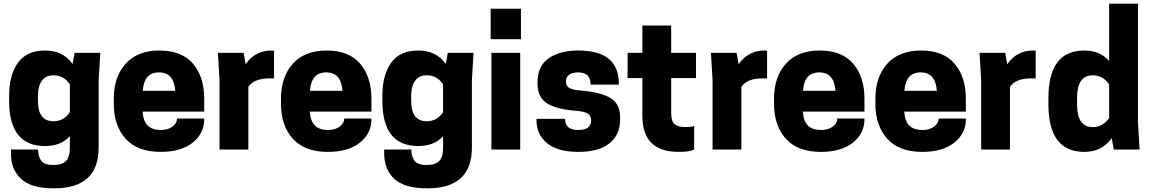

<svg xmlns="http://www.w3.org/2000/svg" viewBox="-20 -820 6314 1053"><path d="M363 -11V-73Q314 -19 227 -19Q30 -19 30 -267V-295Q30 -408 78 -475.5Q126 -543 227 -543Q326 -543 378 -469L389 -530H530L521 -380V-10Q521 213 276 213Q151 213 95.5 161Q40 109 40 21V0H189Q189 41 207.5 63Q226 85 273 85Q320 85 341.5 63.5Q363 42 363 -11ZM273 -155Q331 -155 363 -205V-357Q331 -407 273 -407Q231 -407 209.5 -377Q188 -347 188 -295V-267Q188 -155 273 -155Z M1100 -208H762Q766 -154 791 -130.5Q816 -107 862 -107Q902 -107 926.5 -126Q951 -145 951 -170H1100V-166Q1100 -88 1036.5 -37.5Q973 13 861 13Q734 13 669 -59Q604 -131 604 -251V-279Q604 -398 669 -470.5Q734 -543 855 -543Q976 -543 1038 -471Q1100 -399 1100 -279ZM763 -322H941Q934 -423 852 -423Q770 -423 763 -322Z M1468 -543Q1479 -543 1483 -542V-390H1456Q1374 -390 1342 -344V0H1184V-380L1175 -530H1316L1327 -468Q1380 -543 1468 -543Z M2017 -208H1679Q1683 -154 1708 -130.5Q1733 -107 1779 -107Q1819 -107 1843.5 -126Q1868 -145 1868 -170H2017V-166Q2017 -88 1953.5 -37.5Q1890 13 1778 13Q1651 13 1586 -59Q1521 -131 1521 -251V-279Q1521 -398 1586 -470.5Q1651 -543 1772 -543Q1893 -543 1955 -471Q2017 -399 2017 -279ZM1680 -322H1858Q1851 -423 1769 -423Q1687 -423 1680 -322Z M2410 -11V-73Q2361 -19 2274 -19Q2077 -19 2077 -267V-295Q2077 -408 2125 -475.5Q2173 -543 2274 -543Q2373 -543 2425 -469L2436 -530H2577L2568 -380V-10Q2568 213 2323 213Q2198 213 2142.5 161Q2087 109 2087 21V0H2236Q2236 41 2254.5 63Q2273 85 2320 85Q2367 85 2388.5 63.5Q2410 42 2410 -11ZM2320 -155Q2378 -155 2410 -205V-357Q2378 -407 2320 -407Q2278 -407 2256.5 -377Q2235 -347 2235 -295V-267Q2235 -155 2320 -155Z M2675 0V-530H2833V0ZM2837 -772V-605H2671V-772Z M3151 -107Q3222 -107 3222 -159Q3222 -184 3205 -196Q3188 -208 3143 -212Q3028 -221 2978 -254.5Q2928 -288 2928 -361V-370Q2928 -457 2989 -500Q3050 -543 3151 -543Q3374 -543 3374 -361V-356H3219Q3219 -423 3151 -423Q3119 -423 3101.5 -410Q3084 -397 3084 -375Q3084 -350 3100 -339Q3116 -328 3160 -324Q3272 -315 3326.5 -283.5Q3381 -252 3381 -174V-165Q3381 -81 3322.5 -34Q3264 13 3151 13Q3038 13 2980 -35Q2922 -83 2922 -163V-168H3079Q3079 -107 3151 -107Z M3661 -530H3797V-392H3661V-201Q3661 -155 3680 -139Q3699 -123 3739 -123Q3773 -123 3787 -130V0Q3764 13 3702 13Q3503 13 3503 -184V-392H3422V-530H3503V-680H3661Z M4172 -543Q4183 -543 4187 -542V-390H4160Q4078 -390 4046 -344V0H3888V-380L3879 -530H4020L4031 -468Q4084 -543 4172 -543Z M4721 -208H4383Q4387 -154 4412 -130.5Q4437 -107 4483 -107Q4523 -107 4547.5 -126Q4572 -145 4572 -170H4721V-166Q4721 -88 4657.5 -37.5Q4594 13 4482 13Q4355 13 4290 -59Q4225 -131 4225 -251V-279Q4225 -398 4290 -470.5Q4355 -543 4476 -543Q4597 -543 4659 -471Q4721 -399 4721 -279ZM4384 -322H4562Q4555 -423 4473 -423Q4391 -423 4384 -322Z M5277 -208H4939Q4943 -154 4968 -130.5Q4993 -107 5039 -107Q5079 -107 5103.5 -126Q5128 -145 5128 -170H5277V-166Q5277 -88 5213.5 -37.5Q5150 13 5038 13Q4911 13 4846 -59Q4781 -131 4781 -251V-279Q4781 -398 4846 -470.5Q4911 -543 5032 -543Q5153 -543 5215 -471Q5277 -399 5277 -279ZM4940 -322H5118Q5111 -423 5029 -423Q4947 -423 4940 -322Z M5645 -543Q5656 -543 5660 -542V-390H5633Q5551 -390 5519 -344V0H5361V-380L5352 -530H5493L5504 -468Q5557 -543 5645 -543Z M5927 -543Q6013 -543 6063 -485V-800H6221V-150L6230 0H6088L6077 -63Q6025 13 5927 13Q5730 13 5730 -247V-283Q5730 -543 5927 -543ZM6063 -357Q6029 -407 5973 -407Q5887 -407 5887 -283V-247Q5887 -123 5973 -123Q6029 -123 6063 -173Z"/></svg>

Font: Cooper Hewitt
Style: Bold
Weight: 711
Designer: Village Type and Design LLC
Foundry: Cooper Hewitt Smithsonian Design Museum
Version: 1.000